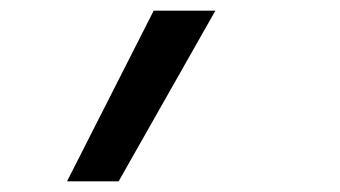

<svg xmlns="http://www.w3.org/2000/svg" viewBox="-20 -166 640 361"><path d="M106 175 269 -146H385L203 175Z"/></svg>

Font: Iosevka Slab Medium Extended
Style: Italic
Weight: 500
Width: 7
Italic angle: -9°
Monospace: yes
Designer: Belleve Invis
Foundry: Belleve Invis
Version: Version 11.1.0; ttfautohint (v1.8.3)